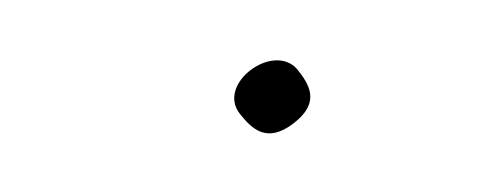

<svg xmlns="http://www.w3.org/2000/svg" viewBox="-20 -70 163 64"><path d="M60 -32C64 -27 69 -22 78 -29C87 -36 83 -42 79 -47C71 -56 52 -42 60 -32Z"/></svg>

Font: Electronic
Style: ThnIt
Weight: 100
Version: Version 1.011